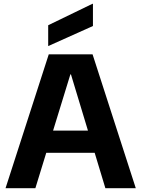

<svg xmlns="http://www.w3.org/2000/svg" viewBox="-20 -984 739 1004"><path d="M9 0 235 -700H464L690 0H531L351 -595H348L165 0ZM120 -185 159 -301H527L565 -185ZM232 -743V-852L463 -964H466V-848Z"/></svg>

Font: DM Sans 9pt 36pt Black
Style: Regular
Weight: 900
Version: Version 4.004;gftools[0.9.30]